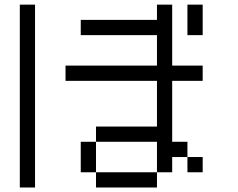

<svg xmlns="http://www.w3.org/2000/svg" viewBox="-20 -887 1040 840"><path d="M133.3 -66.7H66.7V-866.7H133.3ZM733.3 -866.7V-600H866.7V-533.3H733.3V-266.7H800V-200H733.3V-133.3H666.7V-266.7H400V-333.3H666.7V-533.3H266.7V-600H666.7V-733.3H333.3V-800H666.7V-866.7ZM866.7 -733.3H800V-866.7H866.7ZM866.7 -133.3H800V-200H866.7ZM400 -133.3H333.3V-266.7H400ZM400 -66.7V-133.3H666.7V-66.7Z"/></svg>

Font: Galmuri14 Regular
Style: Regular
Weight: 400
Designer: Lee Minseo (quiple)
Version: Version 2.399;hotconv 1.1.1;makeotfexe 2.6.0 DEVELOPMENT